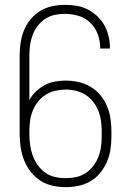

<svg xmlns="http://www.w3.org/2000/svg" viewBox="-20 -763 540 791"><path d="M251 8Q223 8 196 2Q169 -4 146 -19Q123 -34 106 -56Q89 -78 79 -103.5Q69 -129 65 -156.5Q61 -184 61 -211V-535Q61 -561 65 -587.5Q69 -614 79 -638.5Q89 -663 106 -683.5Q123 -704 146 -718Q169 -732 195 -737.5Q221 -743 247 -743Q272 -743 296 -739Q320 -735 341.5 -724Q363 -713 381 -696Q399 -679 410.5 -658Q422 -637 427.5 -613Q433 -589 433 -565Q433 -564 433 -564Q433 -564 433 -563H393Q393 -563 393 -563.5Q393 -564 393 -564Q393 -593 383 -621Q373 -649 352.5 -669Q332 -689 304 -697.5Q276 -706 247 -706Q226 -706 205 -701.5Q184 -697 166 -685Q148 -673 135 -656Q122 -639 114.5 -619Q107 -599 104 -577.5Q101 -556 101 -535V-351Q112 -371 128.5 -386.5Q145 -402 164.5 -412.5Q184 -423 206.5 -427Q229 -431 251 -431Q278 -431 304 -425Q330 -419 353 -405.5Q376 -392 393 -371.5Q410 -351 420.5 -326.5Q431 -302 435 -275.5Q439 -249 439 -223V-200Q439 -173 435 -147Q431 -121 420.5 -96.5Q410 -72 393 -51Q376 -30 353 -16.5Q330 -3 303.5 2.5Q277 8 251 8ZM251 -29Q272 -29 293.5 -33.5Q315 -38 333 -50Q351 -62 364 -79Q377 -96 385 -116Q393 -136 396 -157.5Q399 -179 399 -200V-223Q399 -244 396 -265.5Q393 -287 385 -307Q377 -327 363.5 -344Q350 -361 332 -372.5Q314 -384 293 -389Q272 -394 250 -394Q229 -394 207.5 -389Q186 -384 168 -372.5Q150 -361 136.5 -344Q123 -327 115 -307Q107 -287 104 -265.5Q101 -244 101 -223V-211Q101 -189 104 -166.5Q107 -144 114.5 -123Q122 -102 135 -83.5Q148 -65 166 -52Q184 -39 206 -34Q228 -29 251 -29Z"/></svg>

Font: iosevka_custom_sans_ss08 XLt
Style: Regular
Weight: 200
Designer: Belleve Invis
Foundry: Belleve Invis
Version: Version 10.3.0; ttfautohint (v1.8.3)